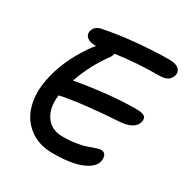

<svg xmlns="http://www.w3.org/2000/svg" viewBox="-176 -894 1040 1074"><g transform="rotate(30 344.0 -357.0)"><path d="M309.1 33.2Q218.3 33.2 157.5 -13.2Q96.7 -59.6 75.7 -136Q54.7 -212.4 73.2 -305.2Q99.6 -439.5 190.9 -571.8Q197.8 -583 219.2 -607.9H212.9Q177.2 -607.9 159.7 -623.5Q142.1 -639.2 147 -661.1Q153.8 -694.3 190.9 -705.1Q284.2 -725.1 401.9 -736.1Q519.5 -747.1 611.8 -747.1Q653.3 -747.1 672.1 -731.7Q690.9 -716.3 687 -692.9Q681.6 -667.5 663.3 -654.3Q645 -641.1 606.9 -641.1Q464.4 -641.1 330.1 -622.1Q328.1 -609.4 321.8 -599.1Q244.1 -494.1 204.1 -376Q422.4 -415 590.8 -415Q629.9 -415 644 -404.5Q658.2 -394 653.8 -371.1Q647.5 -341.3 618.4 -325.4Q589.4 -309.6 547.9 -307.1Q301.8 -291.5 175.8 -264.2Q165 -178.7 201.4 -127Q237.8 -75.2 311 -75.2Q357.4 -75.2 398.2 -82Q439 -88.9 461.2 -97.2Q483.4 -105.5 503.4 -112.3Q523.4 -119.1 533.2 -119.1Q555.7 -119.1 563.2 -103.5Q570.8 -87.9 566.9 -64.9Q559.1 -22.9 494.1 5.1Q429.2 33.2 309.1 33.2Z"/></g></svg>

Font: Shantell Sans Irregular
Style: Italic
Weight: 500
Italic angle: -11.31°
Designer: Stephen Nixon, Anya Danilova, Shantell Martin
Foundry: Arrow Type
Version: Version 1.006;[9816181b4]